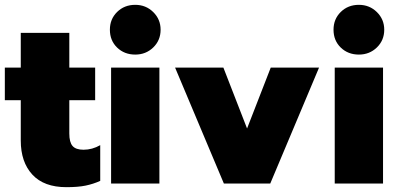

<svg xmlns="http://www.w3.org/2000/svg" viewBox="-20 -760 1651 795"><path d="M66 -178V-345H0V-480H66V-624H267V-480H374V-345H267V-207Q267 -171 280.5 -155.5Q294 -140 326 -140Q362 -140 395 -159V-11Q366 2 334.5 8.5Q303 15 255 15Q162 15 114 -37Q66 -89 66 -178Z M435 -637Q435 -681 465 -710.5Q495 -740 540 -740Q584 -740 614.5 -710Q645 -680 645 -637Q645 -593 614.5 -563.5Q584 -534 540 -534Q495 -534 465 -563Q435 -592 435 -637ZM440 -480H640V0H440Z M705 -480H905L1003 -228L1101 -480H1301L1099 0H907Z M1361 -637Q1361 -681 1391 -710.5Q1421 -740 1466 -740Q1510 -740 1540.5 -710Q1571 -680 1571 -637Q1571 -593 1540.5 -563.5Q1510 -534 1466 -534Q1421 -534 1391 -563Q1361 -592 1361 -637ZM1366 -480H1566V0H1366Z"/></svg>

Font: Prompt ExtraBold
Style: Regular
Weight: 800
Designer: Katatrad Team
Foundry: CadsonDemak
Version: Version 1.001